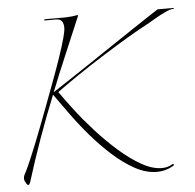

<svg xmlns="http://www.w3.org/2000/svg" viewBox="-44 -574 639 630"><g transform="rotate(-5 275.5 -258.5)"><path d="M25 12Q21 12 18.5 7Q16 2 14 -1Q12 -4 12 -10Q12 -17 15 -22.5Q18 -28 20 -32Q34 -60 57 -117.5Q80 -175 105 -242Q118 -277 133 -317Q148 -357 161 -395Q174 -433 181 -459Q183 -468 185 -476.5Q187 -485 187 -492Q187 -505 181.5 -513Q176 -521 162 -521H126Q124 -520 123.5 -522Q123 -524 126 -525H159Q173 -525 186.5 -525Q200 -525 207 -526Q216 -526 226 -528Q238 -531 235 -526Q210 -466 184 -405.5Q158 -345 134 -284Q148 -293 180 -314Q212 -335 253 -362.5Q294 -390 336.5 -418.5Q379 -447 415 -471Q451 -495 474 -510Q497 -525 497 -525H549Q552 -526 551 -524Q550 -522 548 -522Q538 -522 522 -514Q506 -507 487.5 -496Q469 -485 460 -480Q429 -464 388 -439.5Q347 -415 303.5 -387.5Q260 -360 219.5 -332.5Q179 -305 149 -283Q167 -257 194.5 -221Q222 -185 256 -147.5Q290 -110 327 -77.5Q364 -45 399.5 -25Q435 -5 466 -5Q486 -5 502 -15Q504 -16 505.5 -14Q507 -12 505 -10Q479 6 449 6Q413 6 376.5 -14Q340 -34 304.5 -66Q269 -98 236.5 -136Q204 -174 177.5 -211Q151 -248 131 -276Q103 -207 78 -137Q53 -67 31 4Q28 12 25 12Z"/></g></svg>

Font: Explora
Style: Regular
Weight: 400
Designer: Robert E. Leuschke
Foundry: Robert E. Leuschke
Version: Version 1.010